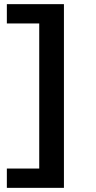

<svg xmlns="http://www.w3.org/2000/svg" viewBox="-20 -725 461 925"><path d="M13 180V87H169V-612H13V-705H288V180Z"/></svg>

Font: Nunito Sans 7pt Expanded SemiBold
Style: Regular
Weight: 600
Width: 7
Designer: Vernon Adams
Foundry: Vernon Adams
Version: Version 3.101;gftools[0.9.27]